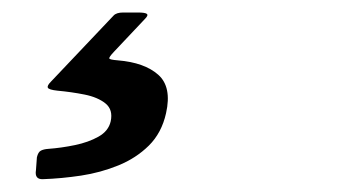

<svg xmlns="http://www.w3.org/2000/svg" viewBox="-20 -26 540 307"><path d="M37.5 246Q35 261 48.5 260.5Q78 259.5 109.5 254.8Q141 250 169.2 238.5Q197.5 227 218 206.8Q238.5 186.5 245.5 155Q255 113 233 93.5Q211 74 168.5 70.5Q155.5 69.5 154.8 67.5Q154 65.5 162 57L212 4Q217.5 -1.5 214.8 -3.8Q212 -6 200.5 -6H177Q166 -6 161.5 -1L61.5 104.5Q55 111 56.5 114.2Q58 117.5 72 119Q94 121 115.2 125.2Q136.5 129.5 148.8 139.5Q161 149.5 157 168Q153.5 183.5 137.5 192.5Q121.5 201.5 99.8 206Q78 210.5 57.5 212Q50 212.5 45.5 214.8Q41 217 39 225.5Z"/></svg>

Font: Besley SemiBold
Style: Italic
Weight: 600
Italic angle: -13°
Designer: Owen Earl
Foundry: indestructible type*
Version: Version 2.001